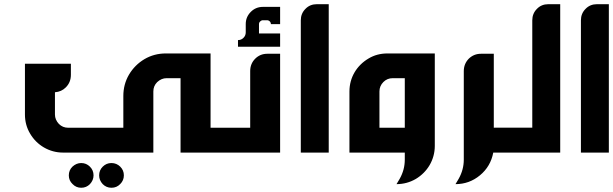

<svg xmlns="http://www.w3.org/2000/svg" viewBox="-20 -720 2893 906"><path d="M363.3 49.3C379.4 49.3 393.1 55.2 404.3 66.4C415.5 77.6 421.4 91.3 421.4 107.4C421.4 123 415.5 136.7 404.3 148.9C393.1 160.2 379.4 166 363.3 166C347.2 166 333.5 160.2 322.3 148.4C310.5 137.2 304.7 123.5 304.7 107.4C304.7 91.3 310.5 77.6 321.8 66.4C334 55.2 347.7 49.3 363.3 49.3ZM505.9 49.3C522 49.3 536.1 55.2 547.4 66.4C558.6 77.6 564.5 91.3 564.5 107.4C564.5 123.5 558.6 137.2 547.4 148.4C536.1 160.2 522.5 166 505.9 166C489.7 166 476.1 160.2 464.8 148.9C453.6 136.7 447.8 123 447.8 107.4C447.8 91.3 453.6 77.6 464.8 66.4C476.1 55.2 489.7 49.3 505.9 49.3ZM832 0H973.6V-467.8H762.7C726.1 -467.8 692.4 -459 661.6 -440.9C631.3 -422.9 606.9 -398.4 588.9 -368.2C570.8 -337.4 562 -303.7 562 -267.1V-117.2H301.8C284.7 -117.2 270 -123 257.8 -135.3C245.6 -148.4 239.3 -163.1 239.3 -179.7V-284.7C259.8 -286.1 276.9 -293.9 290.5 -307.6C306.6 -323.7 314.5 -343.3 314.5 -367.2V-419.4H97.7V-179.7C97.7 -146.5 106 -116.2 122.1 -89.4C138.2 -62 159.7 -40.5 187 -24.4C214.8 -8.3 245.1 0 277.3 0H703.6V-288.6C703.6 -305.7 709.5 -320.3 721.7 -332.5C734.9 -344.7 749.5 -351.1 766.1 -351.1H832Z M1301.8 -687.5H1220.7C1198.2 -687.5 1179.2 -679.7 1163.6 -664.1C1147.5 -647.9 1139.6 -628.9 1139.6 -606.4V-567.4C1139.6 -557.1 1136.2 -548.8 1128.9 -541.5C1121.6 -534.2 1113.3 -530.8 1103 -530.8V-499.5H1301.8V-562H1202.1V-606C1202.1 -611.3 1204.1 -615.7 1208 -619.1C1211.4 -622.6 1215.8 -624.5 1220.7 -624.5H1239.7C1245.1 -624.5 1249.5 -622.6 1252.9 -619.1C1256.3 -615.7 1258.3 -611.3 1258.3 -606H1301.8ZM967.3 -117.2V0H1301.8V-466.3H1241.2C1218.8 -466.3 1199.7 -458.5 1184.1 -442.9C1168.5 -427.2 1160.6 -407.7 1160.6 -384.8V-117.2Z M1531.2 0V-700.2H1474.6C1453.6 -700.2 1435.5 -692.9 1421.4 -678.2C1406.7 -663.6 1399.4 -645.5 1399.4 -624V0Z M1628.9 0H1890.1V33.2C1890.1 64.9 1882.3 94.7 1866.2 123.5L1851.1 148.9C1883.8 148.9 1914.1 140.6 1941.9 124.5C1996.6 91.8 2031.7 34.7 2031.7 -31.7V-467.8H1808.6C1775.4 -467.8 1745.6 -460 1718.8 -443.8C1663.6 -411.1 1628.9 -355 1628.9 -288.1ZM1770.5 -117.2V-288.6C1770.5 -305.7 1776.9 -320.8 1789.1 -333C1801.3 -345.2 1815.9 -351.1 1833 -351.1H1890.1V-117.2Z M2310.1 -117.2V-466.3H2249.5C2227.1 -466.3 2208 -458.5 2191.9 -442.9C2176.3 -426.8 2168.5 -407.2 2168.5 -384.3V33.2C2168.5 64.9 2160.6 94.7 2144.5 123.5L2129.4 148.9C2172.4 148.9 2210.9 135.3 2244.6 107.4C2278.3 79.6 2299.3 43.9 2307.6 0H2318.4V-117.2Z M2312.5 0H2623.5V-700.2H2566.9C2545.9 -700.2 2527.8 -692.9 2513.7 -678.2C2499 -663.6 2491.7 -645.5 2491.7 -624V-117.7H2312.5Z M2853 0V-700.2H2796.4C2775.4 -700.2 2757.3 -692.9 2743.2 -678.2C2728.5 -663.6 2721.2 -645.5 2721.2 -624V0Z"/></svg>

Font: Ya Modern Pro
Style: Bold
Weight: 700
Designer: Yahyaalaswadi
Foundry: Yahyaalaswadi
Version: Version 1.000;September 23, 2024;FontCreator 15.0.0.2974 64-